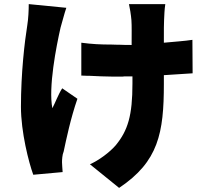

<svg xmlns="http://www.w3.org/2000/svg" viewBox="-20 -826 1040 935"><path d="M778 -418V-460L794 -461C839 -464 884 -467 918 -469L917 -632C879 -626 829 -623 778 -618V-637C778 -679 778 -711 779 -728C780 -751 781 -781 785 -806H608C612 -790 618 -753 620 -728C622 -701 621 -657 621 -607C601 -607 584 -607 566 -608H557C546 -608 535 -609 523 -609C470 -609 429 -611 376 -618V-458C384 -458 393 -457 401 -457H412C453 -455 495 -453 527 -453H537C540 -453 543 -453 547 -453H557H567C570 -453 573 -453 577 -453L586 -454C600 -454 613 -454 625 -454V-419C625 -264 603 -191 544 -119C514 -84 461 -45 418 -26L560 89C752 -39 778 -179 778 -418ZM285 12C284 -4 282 -26 282 -36C282 -47 283 -72 290 -88C303 -149 324 -250 357 -345L283 -396C264 -367 248 -323 235 -299C215 -400 254 -600 275 -692C282 -714 293 -760 303 -788L120 -806C120 -777 118 -734 113 -704C100 -623 82 -471 82 -306C82 -183 120 -35 142 25L285 12Z"/></svg>

Font: Glow Sans SC Normal Heavy
Style: Regular
Weight: 900
Designer: Ryoko NISHIZUKA (kana, bopomofo & ideographs); Paul D. Hunt (Latin, Greek & Cyrillic); Sandoll Communications, Soo-young
Version: Version 0.93